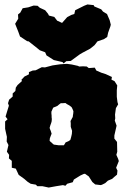

<svg xmlns="http://www.w3.org/2000/svg" viewBox="-20 -814 564 863"><path d="M263 18 232 23 199 29 171 23H148L141 16L118 12L104 3L89 -10L64 -28L51 -56L33 -60V-91L20 -102L21 -118L11 -132L18 -162L10 -178L11 -199L8 -212L3 -235V-268L14 -278L5 -290L11 -310L20 -339L16 -350L21 -366L37 -380V-394L49 -405L51 -420L59 -432L79 -450L76 -455L90 -470L110 -480V-490L127 -497L140 -498L168 -512L182 -511L216 -520L250 -525L281 -527L303 -524L330 -518L336 -515L353 -516L370 -515L379 -508L406 -510L413 -497L436 -487L455 -481L483 -468L481 -456L495 -449L507 -430L505 -408V-379L508 -355L511 -345L501 -328L497 -299L498 -282L496 -272L504 -249L494 -205V-191L506 -176L507 -132L503 -118L511 -100L514 -90L502 -60L508 -47L506 -29L494 -19L484 -10L465 -2L453 9L439 16L433 18L408 15L395 4L379 -21L362 -33L356 -32L341 -25L312 -7L307 5L282 12L274 21ZM244 -161H267L271 -167L275 -174L280 -176L289 -180L296 -185L299 -195L301 -203L303 -212L304 -226L298 -244V-260L297 -270L301 -277L304 -283L307 -288L308 -297L309 -302L310 -314L306 -324L302 -332L292 -340L281 -346L274 -351L260 -350H253L245 -344L238 -338L226 -333L219 -330L211 -312V-304L212 -294V-287L213 -279L212 -268L210 -261L206 -250L203 -239L205 -233L208 -226L212 -213L208 -203L204 -192L203 -181L207 -177L213 -172L217 -168L222 -164L230 -163ZM266 -529 261 -535 222 -544 189 -565 183 -579 159 -588 148 -597 109 -628 102 -629 70 -650 62 -672 48 -707 62 -730 61 -749 71 -757 82 -777 107 -781 131 -789 149 -788 159 -779 183 -768 196 -752 200 -744 224 -738 237 -721 259 -711 282 -737 301 -747 314 -751 318 -768 358 -788 373 -794 401 -791 404 -785 435 -772 443 -762 461 -751 473 -723 478 -703 476 -695 466 -667 462 -648 447 -638 418 -628 405 -611 385 -595 351 -577 339 -570 298 -540 278 -539Z"/></svg>

Font: Winky Rough Black
Style: Regular
Weight: 900
Designer: Simon Atzbach
Foundry: typofactur
Version: Version 1.206; ttfautohint (v1.8.4.7-5d5b)